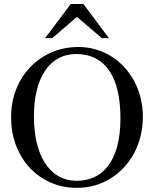

<svg xmlns="http://www.w3.org/2000/svg" viewBox="-20 -909 763 945"><path d="M683.1 -335Q683.1 -285.2 671.9 -239.5Q660.6 -193.8 639.9 -155Q619.1 -116.2 589.8 -84.7Q560.5 -53.2 524.4 -30.8Q488.3 -8.3 446.3 3.7Q404.3 15.6 357.9 15.6Q290.5 15.6 231.7 -9.5Q172.9 -34.7 128.9 -80.6Q85 -126.5 59.8 -190.7Q34.7 -254.9 34.7 -333Q34.7 -407.2 60.1 -470.5Q85.4 -533.7 130.1 -579.8Q174.8 -626 235.4 -651.9Q295.9 -677.7 366.7 -677.7Q410.2 -677.7 450.4 -666Q490.7 -654.3 525.9 -632.8Q561 -611.3 589.8 -580.6Q618.7 -549.8 639.4 -511.7Q660.2 -473.6 671.6 -429.2Q683.1 -384.8 683.1 -335ZM572.8 -322.3Q573.2 -397.9 560.1 -457.5Q546.9 -517.1 519.8 -558.1Q492.7 -599.1 451.9 -620.8Q411.1 -642.6 356 -643.1Q306.2 -643.1 267.3 -621.8Q228.5 -600.6 201.7 -560.8Q174.8 -521 160.9 -464.1Q147 -407.2 147 -335.9Q147 -265.6 160.6 -207.5Q174.3 -149.4 200.7 -107.7Q227.1 -65.9 266.4 -42.7Q305.7 -19.5 356.9 -19Q404.3 -19 443.8 -37.1Q483.4 -55.2 512 -92.5Q540.5 -129.9 556.4 -187Q572.3 -244.1 572.8 -322.3ZM481.4 -721.2 358.9 -825.7 236.8 -721.2H202.1L328.1 -889.2H390.6L516.1 -721.2Z"/></svg>

Font: Doulos SIL Phon
Style: Regular
Weight: 400
Designer: Walt Agee, Victor Gaultney, Peter Martin, Debbi Hosken, Becca Hirsbrunner
Foundry: SIL International
Version: Version 5.000